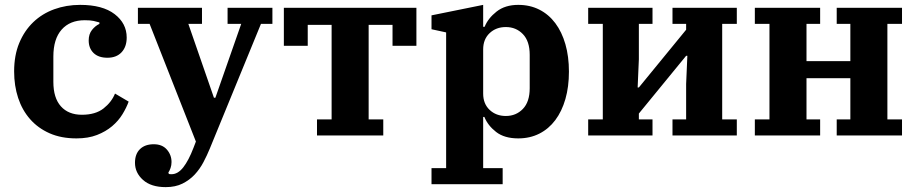

<svg xmlns="http://www.w3.org/2000/svg" viewBox="-20 -556 3759 788"><path d="M294 12Q231 12 183.5 -9Q136 -30 103.5 -67Q71 -104 54.5 -154Q38 -204 38 -263Q38 -329 59 -379.5Q80 -430 116.5 -465Q153 -500 202.5 -518Q252 -536 309 -536Q401 -536 450.5 -498Q500 -460 500 -402Q500 -364 479 -341.5Q458 -319 421 -319Q384 -319 364 -338.5Q344 -358 344 -390Q344 -416 357.5 -433Q371 -450 388 -458V-464Q378 -467 364.5 -470Q351 -473 328 -473Q267 -473 233 -434.5Q199 -396 199 -324V-220Q199 -154 230 -119.5Q261 -85 316 -85Q372 -85 405 -111Q438 -137 452 -172L508 -139Q499 -114 482.5 -87Q466 -60 440 -38Q414 -16 378 -2Q342 12 294 12Z M660 212Q600 212 567 182.5Q534 153 534 112Q534 76 554.5 56Q575 36 611 36Q646 36 665 58Q684 80 684 109Q684 122 680 133.5Q676 145 671 152L673 158Q677 159 684 159Q710 159 732 131Q754 103 774 51L784 25L594 -458H546V-524H809V-458H753L858 -155H864L970 -458H914V-524H1098V-458H1051L841 54Q830 81 815 109.5Q800 138 779 160.5Q758 183 729 197.5Q700 212 660 212Z M1281 -66H1341V-454H1243V-368H1145V-524H1689V-368H1591V-454H1493V-66H1553V0H1281Z M1751 134H1811V-423L1751 -436V-493L1963 -536V-446H1969Q1983 -481 2018 -508.5Q2053 -536 2107 -536Q2155 -536 2193.5 -516.5Q2232 -497 2259 -461Q2286 -425 2300.5 -374.5Q2315 -324 2315 -262Q2315 -200 2300.5 -149.5Q2286 -99 2259 -63Q2232 -27 2193.5 -7.5Q2155 12 2107 12Q2050 12 2016 -14.5Q1982 -41 1968 -76H1963V134H2043V200H1751ZM2056 -80Q2098 -80 2126 -109Q2154 -138 2154 -194V-331Q2154 -387 2126 -416Q2098 -445 2056 -445Q2016 -445 1989.5 -420Q1963 -395 1963 -353V-172Q1963 -130 1989.5 -105Q2016 -80 2056 -80Z M2394 -66H2454V-458H2394V-524H2658V-458H2602V-313L2597 -197H2602L2796 -434V-458H2740V-524H3004V-458H2944V-66H3004V0H2740V-66H2796V-211L2801 -327H2796L2602 -90V-66H2658V0H2394Z M3078 -66H3138V-458H3078V-524H3346V-458H3290V-305H3470V-458H3414V-524H3682V-458H3622V-66H3682V0H3414V-66H3470V-235H3290V-66H3346V0H3078Z"/></svg>

Font: IBM Plex Serif
Style: Bold
Weight: 700
Designer: Mike Abbink, Paul van der Laan, Pieter van Rosmalen
Foundry: Bold Monday
Version: Version 2.008